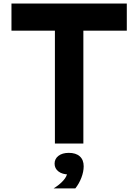

<svg xmlns="http://www.w3.org/2000/svg" viewBox="-20 -820 790 1097"><path d="M293.7 -644.7H45.5V-800H704.5V-644.7H456.3V0H293.7ZM291.9 115Q291.9 87.4 314 70.4Q336.1 53.4 373 53.4Q409.9 53.4 432 70.4Q454.1 87.4 454.1 115Q454.1 142.6 432 159.6Q409.9 176.6 373 176.6Q336.1 176.6 314 159.6Q291.9 142.6 291.9 115ZM363.8 168.6 373 53.4Q413.9 53.4 436 73.4Q458.1 93.4 458.1 130Q458.1 161 445 195.3Q431.9 229.5 410.2 256.6H285.9Q319.5 236.2 341 212.2Q362.5 188.2 363.8 168.6Z"/></svg>

Font: Martian Mono VF sWd Rg
Style: Regular
Weight: 400
Width: 6
Monospace: yes
Designer: Roman Shamin
Foundry: Evil Martians
Version: Version 1.100